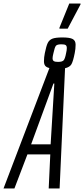

<svg xmlns="http://www.w3.org/2000/svg" viewBox="-60 -1072 478 1092"><path d="M370 -818Q370 -794 365 -770Q356 -724 346.5 -707Q337 -690 310 -684L279 0H217L226 -194H96L22 0H-40L221 -685Q204 -689 197 -698Q190 -707 190 -724Q190 -746 195 -770Q203 -810 211.5 -827.5Q220 -845 238 -852Q256 -859 295 -859Q337 -859 353.5 -850Q370 -841 370 -818ZM320 -799Q320 -811 313.5 -815.5Q307 -820 289 -820Q265 -820 258 -811.5Q251 -803 244 -770Q239 -750 239 -741Q239 -729 246 -724.5Q253 -720 270 -720Q294 -720 302 -729Q310 -738 316 -770Q320 -786 320 -799ZM228 -251 249 -597H244L117 -251ZM278 -909V-914L334 -1052H398V-1047L325 -909Z"/></svg>

Font: Saira Ultra Condensed
Style: Italic
Weight: 400
Width: 1
Italic angle: -12°
Designer: Hector Gatti with collaboration of the Omnibus-Type team
Foundry: Omnibus-Type
Version: Version 1.001; ttfautohint (v1.8)